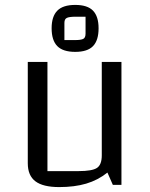

<svg xmlns="http://www.w3.org/2000/svg" viewBox="-20 -752 612 781"><path d="M474 0H439L417 -50Q378 -19 330.5 -5Q283 9 221 9Q155 9 124 -14.5Q93 -38 93 -88V-500H173V-56H300Q355 -56 374.5 -69Q394 -82 394 -120V-500H474ZM190 -637Q190 -685 213 -708.5Q236 -732 286 -732Q336 -732 358.5 -708.5Q381 -685 381 -637Q381 -588 358.5 -564.5Q336 -541 286 -541Q236 -541 213 -564.5Q190 -588 190 -637ZM286 -589Q308 -589 318 -593.5Q328 -598 328 -615V-684H287Q263 -684 252.5 -679.5Q242 -675 242 -659V-589Z"/></svg>

Font: Changa Light
Style: Regular
Weight: 300
Designer: Eduardo Rodriguez Tunni
Foundry: Eduardo Rodriguez Tunni
Version: Version 2.002; ttfautohint (v1.5) -l 8 -r 50 -G 110 -x 14 -H